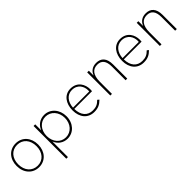

<svg xmlns="http://www.w3.org/2000/svg" viewBox="207 -1593 2891 2891"><g transform="rotate(-45 1652.5 -147.5)"><path d="M291.5 6C426 6 520.5 -98.5 520.5 -247C520.5 -395 426.5 -499 291.5 -499C155.5 -499 62 -395 62 -247C62 -98 156.5 6 291.5 6ZM96.5 -247C96.5 -378 175 -467.5 291.5 -467.5C407.5 -467.5 485.5 -378.5 485.5 -247C485.5 -115.5 407.5 -25.5 291.5 -25.5C175 -25.5 96.5 -115.5 96.5 -247Z M898 -499C807.5 -499 736 -447.5 703.5 -366V-493H668.5V204H703.5V-127.5C735 -48 806.5 6 898 6C1024.5 6 1123.5 -99 1123.5 -246C1123.5 -389.5 1028 -499 898 -499ZM701 -246C701 -372.5 782.5 -466.5 893.5 -466.5C1005.5 -466.5 1088.5 -372 1088.5 -246C1088.5 -120 1005.5 -26.5 893.5 -26.5C782.5 -26.5 701 -119.5 701 -246Z M1466 6C1543.5 6 1593.5 -15.5 1650.5 -72L1624.5 -94.5C1576 -44.5 1534.5 -26.5 1466.5 -26.5C1355.5 -26.5 1285 -105 1283.5 -241H1661.5C1662.5 -251 1663.5 -271.5 1663.5 -282.5C1663.5 -379 1608 -499 1458 -499C1328.5 -499 1249 -389.5 1249 -243C1249 -97.5 1329.5 6 1466 6ZM1283.5 -268C1290 -384 1357 -468.5 1458.5 -468.5C1584.5 -468.5 1630 -369.5 1630 -292.5C1630 -285 1629.5 -276.5 1629 -268Z M1810 0H1845V-257.5C1845 -403.5 1903 -468 1999 -468C2088.5 -468 2135.5 -412 2135.5 -289.5V0H2170.5V-301C2170.5 -437.5 2108 -499 2005 -499C1930.5 -499 1872.5 -463 1845 -390V-493H1810Z M2521 6C2598.5 6 2648.5 -15.5 2705.5 -72L2679.5 -94.5C2631 -44.5 2589.5 -26.5 2521.5 -26.5C2410.5 -26.5 2340 -105 2338.5 -241H2716.5C2717.5 -251 2718.5 -271.5 2718.5 -282.5C2718.5 -379 2663 -499 2513 -499C2383.5 -499 2304 -389.5 2304 -243C2304 -97.5 2384.5 6 2521 6ZM2338.5 -268C2345 -384 2412 -468.5 2513.5 -468.5C2639.5 -468.5 2685 -369.5 2685 -292.5C2685 -285 2684.5 -276.5 2684 -268Z M2865 0H2900V-257.5C2900 -403.5 2958 -468 3054 -468C3143.5 -468 3190.5 -412 3190.5 -289.5V0H3225.5V-301C3225.5 -437.5 3163 -499 3060 -499C2985.5 -499 2927.5 -463 2900 -390V-493H2865Z"/></g></svg>

Font: HK Grotesk ExtraLight
Style: Regular
Weight: 200
Designer: Alfredo Marco Pradil
Foundry: Hanken Design Co.
Version: Version 3.001;FEAKit 1.0